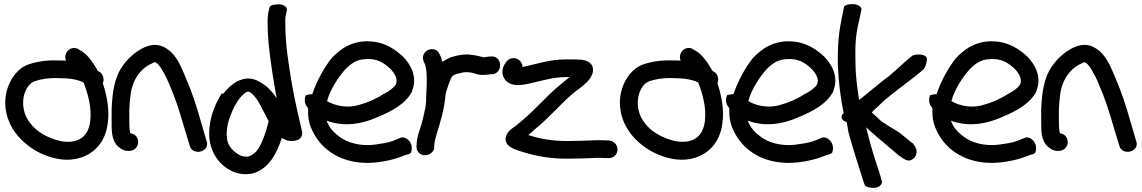

<svg xmlns="http://www.w3.org/2000/svg" viewBox="-20 -761 5555 934"><path d="M468 -409H467L454 -418C452 -423 448 -431 444 -436C428 -463 403 -498 374 -514L364 -520C329 -545 285 -506 301 -466C289 -467 276 -467 262 -467C209 -469 161 -462 120 -448C68 -431 32 -380 16 -330C-10 -246 16 -167 55 -115C85 -74 132 -36 181 -14C223 5 285 25 349 12C435 -5 493 -69 504 -161C514 -227 499 -295 484 -344L480 -356C489 -374 481 -399 468 -409ZM149 -366C178 -376 219 -383 260 -381H261C315 -381 356 -375 386 -360L387 -359C407 -306 427 -240 419 -172C410 -99 365 -60 278 -74C213 -88 155 -121 124 -166C113 -181 106 -194 101 -209C77 -281 107 -351 149 -366Z M556 -47C568 -37 583 -27 601 -27H609C633 -27 652 -46 652 -70C652 -92 638 -109 614 -113C611 -121 609 -143 609 -165V-227C610 -247 611 -268 614 -290C621 -367 659 -422 710 -448H711C733 -460 733 -461 742 -454C748 -450 756 -441 767 -424C778 -406 790 -383 801 -357C834 -280 848 -237 877 -138L903 -52C916 -3 997 -19 987 -70L986 -71L960 -160C931 -262 915 -309 881 -389C861 -436 840 -492 793 -523C748 -554 707 -544 669 -524C631 -503 599 -473 575 -438C536 -383 526 -308 523 -228V-165C523 -127 522 -76 556 -47Z M1326 -283C1306 -312 1282 -342 1244 -362C1165 -411 1095 -343 1066 -305C1063 -305 1061 -306 1058 -306C1031 -262 1005 -206 999 -140C991 -70 1013 -13 1049 28C1079 60 1134 98 1208 83H1209C1290 60 1327 -17 1351 -90C1362 -83 1379 -74 1403 -75C1414 -76 1423 -78 1431 -81C1450 -93 1453 -111 1448 -127C1431 -199 1413 -277 1399 -358C1384 -448 1368 -546 1368 -643V-644C1367 -663 1368 -677 1370 -686L1375 -709C1381 -726 1360 -738 1342 -740C1324 -741 1297 -738 1292 -727L1286 -704C1283 -686 1281 -669 1282 -642C1282 -619 1283 -588 1286 -555C1295 -465 1310 -369 1326 -283ZM1088 -69C1076 -111 1086 -161 1101 -199C1116 -239 1140 -282 1164 -302H1165V-303C1179 -316 1188 -318 1198 -311C1215 -301 1236 -271 1247 -248L1271 -202C1276 -193 1279 -184 1287 -171C1273 -115 1252 -52 1224 -21C1200 -2 1187 7 1154 -3C1128 -13 1097 -41 1088 -69Z M1985 -320C2013 -389 1975 -451 1940 -486C1909 -515 1870 -543 1817 -555C1711 -576 1642 -530 1594 -479C1557 -433 1521 -368 1499 -303C1481 -302 1471 -299 1468 -298C1455 -270 1468 -247 1479 -234C1476 -183 1487 -146 1509 -107C1558 -19 1664 45 1811 29C1854 24 1889 16 1918 6L1956 -8C1970 -10 1976 -15 1979 -18C1991 -48 1976 -75 1960 -85C1951 -92 1939 -95 1928 -91L1927 -90L1887 -74C1867 -67 1837 -62 1800 -57C1730 -49 1669 -68 1634 -94C1605 -115 1580 -140 1569 -174C1592 -165 1619 -159 1649 -157C1718 -153 1779 -174 1825 -195C1885 -220 1954 -256 1985 -317ZM1571 -269C1586 -325 1625 -385 1660 -424C1689 -453 1713 -470 1753 -473C1812 -479 1847 -456 1877 -428C1899 -406 1917 -377 1906 -351C1897 -335 1873 -317 1847 -304H1846C1812 -281 1769 -262 1721 -249C1666 -234 1609 -247 1571 -269Z M2377 -400C2431 -409 2421 -494 2367 -486H2358C2351 -485 2345 -484 2334 -482C2334 -482 2331 -482 2329 -483L2314 -487C2305 -489 2297 -491 2290 -492L2268 -495C2239 -499 2213 -492 2196 -489L2194 -488L2171 -482L2170 -481C2159 -476 2143 -468 2132 -460C2129 -472 2125 -485 2119 -496C2098 -547 2020 -516 2041 -462C2045 -452 2047 -451 2049 -444C2055 -423 2056 -395 2056 -365C2056 -352 2056 -340 2055 -332V-330C2055 -315 2053 -302 2053 -286V-270C2053 -260 2050 -246 2050 -241C2044 -214 2038 -183 2030 -156C2022 -128 2009 -98 2007 -65L2006 -46C2006 -29 2019 -6 2047 -6C2070 -6 2088 -21 2092 -39V-41L2093 -59C2097 -97 2115 -138 2126 -184L2127 -185C2132 -211 2141 -239 2144 -271C2146 -290 2148 -309 2153 -322L2161 -347L2171 -373C2178 -392 2188 -400 2214 -404L2229 -408C2243 -411 2261 -410 2277 -407C2288 -405 2306 -394 2338 -397C2346 -397 2356 -398 2369 -400Z M2532 -350C2603 -363 2661 -386 2734 -386H2751C2749 -384 2744 -380 2741 -378L2703 -347C2639 -294 2584 -228 2524 -178C2510 -167 2499 -157 2489 -149C2477 -140 2450 -126 2441 -97V-96C2429 -49 2488 -34 2502 -28H2503C2569 -6 2643 11 2737 11C2787 11 2838 9 2882 7C2903 7 2918 7 2924 8H2937C2966 10 2984 -11 2984 -34C2984 -60 2963 -74 2947 -77L2945 -78H2929C2919 -79 2903 -79 2881 -79H2880C2837 -77 2785 -75 2737 -75C2663 -75 2603 -87 2550 -104C2559 -112 2570 -122 2582 -132C2614 -158 2650 -193 2679 -222L2724 -267C2750 -292 2769 -309 2798 -330C2819 -347 2857 -373 2864 -412C2870 -452 2838 -467 2811 -470C2801 -471 2791 -471 2782 -472H2734C2651 -472 2586 -448 2522 -435C2520 -477 2470 -493 2444 -462C2433 -448 2411 -414 2434 -378C2454 -345 2496 -344 2532 -350Z M3458 -409H3457L3444 -418C3442 -423 3438 -431 3434 -436C3418 -463 3393 -498 3364 -514L3354 -520C3319 -545 3275 -506 3291 -466C3279 -467 3266 -467 3252 -467C3199 -469 3151 -462 3110 -448C3058 -431 3022 -380 3006 -330C2980 -246 3006 -167 3045 -115C3075 -74 3122 -36 3171 -14C3213 5 3275 25 3339 12C3425 -5 3483 -69 3494 -161C3504 -227 3489 -295 3474 -344L3470 -356C3479 -374 3471 -399 3458 -409ZM3139 -366C3168 -376 3209 -383 3250 -381H3251C3305 -381 3346 -375 3376 -360L3377 -359C3397 -306 3417 -240 3409 -172C3400 -99 3355 -60 3268 -74C3203 -88 3145 -121 3114 -166C3103 -181 3096 -194 3091 -209C3067 -281 3097 -351 3139 -366Z M4034 -320C4062 -389 4024 -451 3989 -486C3958 -515 3919 -543 3866 -555C3760 -576 3691 -530 3643 -479C3606 -433 3570 -368 3548 -303C3530 -302 3520 -299 3517 -298C3504 -270 3517 -247 3528 -234C3525 -183 3536 -146 3558 -107C3607 -19 3713 45 3860 29C3903 24 3938 16 3967 6L4005 -8C4019 -10 4025 -15 4028 -18C4040 -48 4025 -75 4009 -85C4000 -92 3988 -95 3977 -91L3976 -90L3936 -74C3916 -67 3886 -62 3849 -57C3779 -49 3718 -68 3683 -94C3654 -115 3629 -140 3618 -174C3641 -165 3668 -159 3698 -157C3767 -153 3828 -174 3874 -195C3934 -220 4003 -256 4034 -317ZM3620 -269C3635 -325 3674 -385 3709 -424C3738 -453 3762 -470 3802 -473C3861 -479 3896 -456 3926 -428C3948 -406 3966 -377 3955 -351C3946 -335 3922 -317 3896 -304H3895C3861 -281 3818 -262 3770 -249C3715 -234 3658 -247 3620 -269Z M4073 -664C4043 -519 4055 -353 4084 -211C4067 -197 4071 -175 4099 -167C4102 -152 4104 -136 4107 -119C4127 -43 4164 69 4182 127L4187 140C4195 151 4222 155 4241 152C4259 148 4275 134 4269 117L4265 102C4262 91 4252 61 4236 12C4221 -35 4207 -86 4193 -142C4198 -138 4203 -133 4208 -128C4234 -105 4264 -79 4299 -50C4333 -21 4355 -3 4358 0L4359 -1L4360 0C4399 31 4413 21 4430 4C4446 -18 4438 -44 4425 -57L4423 -62L4414 -68C4406 -75 4387 -90 4354 -117C4319 -138 4289 -156 4266 -172C4249 -189 4234 -202 4221 -214C4222 -215 4224 -218 4226 -220C4243 -236 4261 -252 4281 -272C4326 -310 4401 -365 4446 -401L4474 -425C4482 -436 4489 -456 4489 -476C4489 -484 4478 -496 4448 -496C4436 -496 4427 -494 4419 -491L4418 -490L4388 -465C4368 -447 4343 -424 4312 -397C4259 -357 4207 -312 4160 -275C4157 -280 4157 -290 4156 -296C4148 -349 4143 -395 4142 -433C4140 -523 4139 -572 4156 -647L4170 -711C4175 -728 4153 -739 4134 -741C4116 -742 4092 -739 4086 -728Z M5022 -320C5050 -389 5012 -451 4977 -486C4946 -515 4907 -543 4854 -555C4748 -576 4679 -530 4631 -479C4594 -433 4558 -368 4536 -303C4518 -302 4508 -299 4505 -298C4492 -270 4505 -247 4516 -234C4513 -183 4524 -146 4546 -107C4595 -19 4701 45 4848 29C4891 24 4926 16 4955 6L4993 -8C5007 -10 5013 -15 5016 -18C5028 -48 5013 -75 4997 -85C4988 -92 4976 -95 4965 -91L4964 -90L4924 -74C4904 -67 4874 -62 4837 -57C4767 -49 4706 -68 4671 -94C4642 -115 4617 -140 4606 -174C4629 -165 4656 -159 4686 -157C4755 -153 4816 -174 4862 -195C4922 -220 4991 -256 5022 -317ZM4608 -269C4623 -325 4662 -385 4697 -424C4726 -453 4750 -470 4790 -473C4849 -479 4884 -456 4914 -428C4936 -406 4954 -377 4943 -351C4934 -335 4910 -317 4884 -304H4883C4849 -281 4806 -262 4758 -249C4703 -234 4646 -247 4608 -269Z M5078 -47C5090 -37 5105 -27 5123 -27H5131C5155 -27 5174 -46 5174 -70C5174 -92 5160 -109 5136 -113C5133 -121 5131 -143 5131 -165V-227C5132 -247 5133 -268 5136 -290C5143 -367 5181 -422 5232 -448H5233C5255 -460 5255 -461 5264 -454C5270 -450 5278 -441 5289 -424C5300 -406 5312 -383 5323 -357C5356 -280 5370 -237 5399 -138L5425 -52C5438 -3 5519 -19 5509 -70L5508 -71L5482 -160C5453 -262 5437 -309 5403 -389C5383 -436 5362 -492 5315 -523C5270 -554 5229 -544 5191 -524C5153 -503 5121 -473 5097 -438C5058 -383 5048 -308 5045 -228V-165C5045 -127 5044 -76 5078 -47Z"/></svg>

Font: Stray Cat
Style: Blk
Weight: 900
Version: Version 1.0